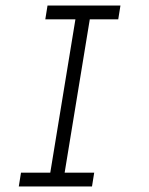

<svg xmlns="http://www.w3.org/2000/svg" viewBox="-20 -675 540 695"><path d="M305 -605 214 -50H321L313 0H48L56 -50H162L253 -605H144L152 -655H416L408 -605Z"/></svg>

Font: TypoPRO Lekton
Style: Italic
Weight: 400
Italic angle: -9.3°
Designer: Paolo Mazzetti, Luciano Perondi, Raffaele Flato, Elena Papassissa, Emilio Macchia, Michela Povoleri, Tobias Seemiller, R
Version: Version 3.000